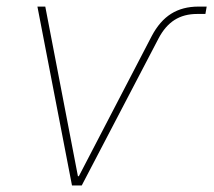

<svg xmlns="http://www.w3.org/2000/svg" viewBox="-20 -566 654 586"><path d="M199.7 0 94.2 -545.9H118.2L217.8 -28.3H220.7L442.9 -455.6Q467.3 -502 502.2 -523.9Q537.1 -545.9 585.9 -545.9H610.8L606.9 -523.4H581.5Q541.5 -523.4 512.7 -505.1Q483.9 -486.8 463.9 -448.7L229.5 0Z"/></svg>

Font: Inter Thin
Style: Italic
Weight: 250
Italic angle: -9.3988°
Designer: Rasmus Andersson
Foundry: rsms
Version: Version 4.001;git-66647c0bb